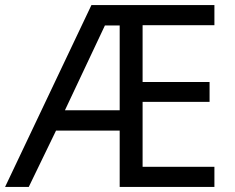

<svg xmlns="http://www.w3.org/2000/svg" viewBox="-21 -734 922 754"><path d="M821 0H449V-221H199L92 0H-1L338 -714H821V-635H539V-412H802V-334H539V-79H821ZM234 -301H449V-634H391Z"/></svg>

Font: Noto Sans Elymaic
Style: Regular
Weight: 400
Designer: Morgane Pierson
Foundry: Google LLC
Version: Version 1.002; ttfautohint (v1.8.4.7-5d5b)